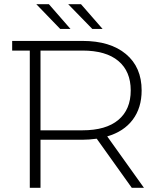

<svg xmlns="http://www.w3.org/2000/svg" viewBox="-20 -895 760 915"><path d="M316 -757H267L153 -875H213ZM469 -757H420L305 -875H366ZM666 0H608L441 -234Q404 -229 373 -229H173V0H122V-654H38V-700H373Q505 -700 580 -637.5Q655 -575 655 -464Q655 -381 612.5 -324.5Q570 -268 491 -245ZM173 -274H373Q485 -274 544 -323.5Q603 -373 603 -464Q603 -555 544 -604.5Q485 -654 373 -654H173Z"/></svg>

Font: mBank Light
Style: Regular
Weight: 300
Designer: Julieta Ulanovsky
Foundry: Julieta Ulanovsky
Version: Version 7.200;PS 007.200;hotconv 1.0.88;makeotf.lib2.5.64775